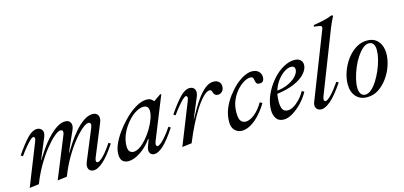

<svg xmlns="http://www.w3.org/2000/svg" viewBox="-64 -1133 3290 1565"><g transform="rotate(-15 1581.0 -351.0)"><path d="M32 10 172 -342Q181 -364 178 -373.5Q175 -383 167 -383Q156 -383 135.5 -363Q115 -343 91 -313.5Q67 -284 46 -254L29 -264Q90 -353 132 -396Q174 -439 212 -439Q240 -439 254.5 -417.5Q269 -396 252 -356L180 -184H182Q198 -210 220 -243.5Q242 -277 269 -311Q296 -345 326.5 -374Q357 -403 388.5 -421Q420 -439 451 -439Q482 -439 494.5 -415.5Q507 -392 491 -356L415 -184H418Q437 -216 466 -259.5Q495 -303 530.5 -344Q566 -385 605 -412Q644 -439 682 -439Q715 -439 727 -415Q739 -391 724 -355L614 -87Q607 -68 610 -58.5Q613 -49 623 -49Q634 -49 654 -65.5Q674 -82 698 -111.5Q722 -141 747 -179L764 -168Q701 -73 654.5 -33Q608 7 575 7Q545 7 533 -15.5Q521 -38 537 -77L643 -333Q652 -354 648.5 -366Q645 -378 630 -378Q610 -378 575 -348.5Q540 -319 498.5 -267Q457 -215 417.5 -146.5Q378 -78 348 0L268 10L408 -333Q416 -350 414.5 -364Q413 -378 393 -378Q375 -378 340 -348.5Q305 -319 263.5 -267Q222 -215 182 -146.5Q142 -78 112 0Z M866 8Q838 8 819 -9Q800 -26 800 -68Q800 -107 819.5 -151.5Q839 -196 871.5 -241.5Q904 -287 944 -328Q991 -377 1042.5 -408Q1094 -439 1137 -439Q1159 -439 1172.5 -431Q1186 -423 1194 -411H1197L1255 -451H1266L1121 -91Q1113 -70 1116.5 -59.5Q1120 -49 1128 -49Q1139 -49 1159 -65.5Q1179 -82 1203.5 -111.5Q1228 -141 1253 -179L1270 -168Q1208 -73 1163.5 -33Q1119 7 1087 7Q1062 7 1050 -12.5Q1038 -32 1051 -68L1072 -124H1066Q1043 -90 1009.5 -60Q976 -30 938.5 -11Q901 8 866 8ZM927 -55Q953 -55 982 -75Q1011 -95 1039.5 -128Q1068 -161 1091 -200Q1114 -239 1127.5 -276Q1141 -313 1141 -341Q1141 -365 1130 -377Q1119 -389 1096 -389Q1071 -389 1037.5 -371Q1004 -353 973 -319Q933 -277 907.5 -223Q882 -169 882 -114Q882 -82 894.5 -68.5Q907 -55 927 -55Z M1320 10 1460 -342Q1469 -364 1466 -373.5Q1463 -383 1455 -383Q1444 -383 1423.5 -363Q1403 -343 1379 -313.5Q1355 -284 1334 -254L1317 -264Q1378 -353 1420 -396Q1462 -439 1500 -439Q1531 -439 1543 -416Q1555 -393 1540 -356L1468 -184H1470Q1488 -216 1512.5 -259.5Q1537 -303 1567.5 -344Q1598 -385 1631.5 -412Q1665 -439 1702 -439Q1731 -439 1747 -423.5Q1763 -408 1763 -384Q1763 -357 1747.5 -341.5Q1732 -326 1712 -326Q1697 -326 1688 -333.5Q1679 -341 1676 -352Q1673 -365 1668 -372Q1663 -379 1654 -379Q1630 -379 1598 -347Q1566 -315 1531.5 -261Q1497 -207 1463.5 -139.5Q1430 -72 1401 0Z M1825 8Q1790 8 1765.5 -16.5Q1741 -41 1741 -88Q1741 -146 1762 -197.5Q1783 -249 1816 -293Q1849 -337 1885 -370Q1921 -402 1958 -420.5Q1995 -439 2025 -439Q2063 -439 2082.5 -419Q2102 -399 2102 -372Q2102 -351 2093 -339Q2084 -327 2065 -327Q2043 -327 2037 -337.5Q2031 -348 2029 -362Q2028 -375 2023 -384.5Q2018 -394 2000 -394Q1975 -394 1944 -375.5Q1913 -357 1884 -323.5Q1855 -290 1836.5 -245.5Q1818 -201 1818 -148Q1818 -94 1833.5 -75Q1849 -56 1874 -56Q1908 -56 1948.5 -88Q1989 -120 2024 -179L2043 -167Q2018 -124 1982.5 -83.5Q1947 -43 1906 -17.5Q1865 8 1825 8Z M2179 8Q2136 8 2116 -21Q2096 -50 2096 -93Q2096 -146 2116 -199Q2136 -252 2170 -299.5Q2204 -347 2245 -381Q2277 -407 2313 -423Q2349 -439 2384 -439Q2418 -439 2435 -422.5Q2452 -406 2452 -381Q2452 -348 2422.5 -312Q2393 -276 2329.5 -247Q2266 -218 2163 -206L2166 -231Q2238 -237 2284.5 -260Q2331 -283 2353.5 -311Q2376 -339 2376 -361Q2376 -392 2343 -392Q2320 -392 2291.5 -375Q2263 -358 2236 -326Q2209 -294 2191.5 -248Q2174 -202 2174 -143Q2174 -103 2185.5 -79.5Q2197 -56 2231 -56Q2252 -56 2278 -71Q2304 -86 2330.5 -113.5Q2357 -141 2378 -179L2397 -168Q2371 -120 2333 -80.5Q2295 -41 2254.5 -16.5Q2214 8 2179 8Z M2496 7Q2468 7 2454.5 -13.5Q2441 -34 2452 -64L2671 -624Q2677 -640 2670.5 -646.5Q2664 -653 2645 -655L2609 -660L2613 -673Q2658 -680 2697 -688.5Q2736 -697 2772 -712L2784 -706Q2773 -686 2763 -663.5Q2753 -641 2744 -620L2537 -89Q2530 -68 2533.5 -58.5Q2537 -49 2545 -49Q2561 -49 2594 -82.5Q2627 -116 2670 -179L2687 -168Q2623 -73 2576 -33Q2529 7 2496 7Z M2882 8Q2822 8 2788 -31Q2754 -70 2754 -134Q2754 -184 2772.5 -237.5Q2791 -291 2824 -336.5Q2857 -382 2901.5 -410.5Q2946 -439 2997 -439Q3058 -439 3091 -399Q3124 -359 3124 -297Q3124 -247 3106 -194Q3088 -141 3055 -95Q3022 -49 2978.5 -20.5Q2935 8 2882 8ZM2872 -16Q2898 -16 2924.5 -39Q2951 -62 2974.5 -99.5Q2998 -137 3016.5 -180.5Q3035 -224 3045.5 -266.5Q3056 -309 3056 -341Q3056 -413 3006 -413Q2979 -413 2953 -390Q2927 -367 2903 -330.5Q2879 -294 2861 -250.5Q2843 -207 2832.5 -165Q2822 -123 2822 -90Q2822 -56 2835 -36Q2848 -16 2872 -16Z"/></g></svg>

Font: Ibarra Real Nova Medium
Style: Italic
Weight: 500
Italic angle: -22°
Designer: Jose Maria Ribagorda & Octavio Pardo
Foundry: Octavio Pardo
Version: Version 2.000